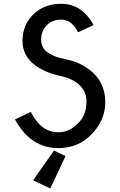

<svg xmlns="http://www.w3.org/2000/svg" viewBox="-20 -767 631 1007"><path d="M58.6 -140.6Q58.6 -140.6 137.7 -178.7H142.6Q195.3 -73.2 286.1 -73.2Q348.6 -73.2 397.9 -129.4Q433.6 -170.4 433.6 -233.4Q433.6 -282.2 402.3 -315.4Q366.2 -354 294.9 -369.1Q220.7 -384.3 165.5 -423.8Q98.1 -472.7 98.1 -552.7Q98.1 -640.6 161.1 -697.3Q215.8 -747.1 300.8 -747.1Q410.2 -747.1 470.7 -635.7L393.6 -599.1H388.7Q356 -664.1 300.8 -664.1Q253.9 -663.6 225.1 -634.3Q195.8 -604.5 195.8 -560.1Q195.8 -521 221.7 -498.5Q254.4 -470.2 322.8 -456.5Q414.1 -439 473.1 -380.4Q532.2 -321.3 532.2 -230.5Q532.2 -137.7 461.9 -64.5Q392.1 9.8 286.1 9.8Q140.1 9.8 58.6 -140.6ZM244.6 219.7H239.7L153.8 178.7L261.7 24.4H266.6L323.7 51.3Z"/></svg>

Font: Nova Oval
Style: Book
Weight: 400
Version: Version 2.000